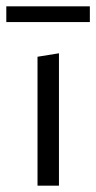

<svg xmlns="http://www.w3.org/2000/svg" viewBox="-23 -589 305 609"><path d="M96 -409 164 -420V0H96ZM-3 -569H262V-519H-3Z"/></svg>

Font: LXGW Bright GB
Style: Regular
Weight: 400
Designer: Christian Thalmann (Catharsis Fonts)
Foundry: LXGW / Christian Thalmann (Catharsis Fonts) / Fontworks Inc.
Version: Version 5.510